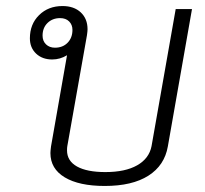

<svg xmlns="http://www.w3.org/2000/svg" viewBox="-20 -606 679 636"><path d="M616 -576 536 -121Q525 -58 471.5 -24Q418 10 327 10Q242 10 194.5 -18.5Q147 -47 147 -99Q147 -105 149 -121L202 -423Q179 -409 153 -409Q120 -409 99.5 -428.5Q79 -448 79 -479Q79 -526 109.5 -556Q140 -586 187 -586Q225 -586 247.5 -565Q270 -544 270 -509Q270 -503 268 -489L203 -122Q202 -117 202 -108Q202 -73 235 -54.5Q268 -36 329 -36Q395 -36 434.5 -58.5Q474 -81 482 -122L562 -576ZM162 -448Q188 -448 204 -464.5Q220 -481 220 -507Q220 -524 209 -535Q198 -546 179 -546Q154 -546 137.5 -530Q121 -514 121 -488Q121 -470 132.5 -459Q144 -448 162 -448Z"/></svg>

Font: Sarabun ExtraLight
Style: Italic
Weight: 275
Italic angle: -10°
Designer: Suppakit Chalermlarp | Katatrad Co.,Ltd.
Foundry: Cadson Demak Co.,Ltd.
Version: Version 1.000; ttfautohint (v1.6)